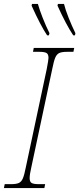

<svg xmlns="http://www.w3.org/2000/svg" viewBox="-38 -958 404 978"><path d="M-14 -20H19Q45 -20 58 -26Q71 -32 78.5 -49.5Q86 -67 94 -108L200 -606Q209 -653 209 -663Q209 -682 199 -688Q189 -694 163 -694H130L134 -714H340L336 -694H303Q277 -694 264 -688Q251 -682 243.5 -664.5Q236 -647 228 -606L122 -108Q113 -69 113 -51Q113 -32 123 -26Q133 -20 159 -20H192L188 0H-18ZM123 -929 125 -938H155Q163 -909 179.5 -867Q196 -825 214 -789L211 -778H202Q169 -827 123 -929ZM255 -929 257 -938H288Q295 -909 311.5 -867.5Q328 -826 346 -789L344 -778H335Q299 -832 255 -929Z"/></svg>

Font: Noto Serif NarrowThin
Style: Italic
Weight: 250
Width: 4
Italic angle: -12°
Designer: Monotype Design Team
Foundry: Monotype Imaging Inc.
Version: Version 1.001